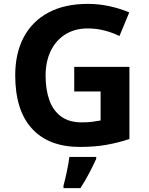

<svg xmlns="http://www.w3.org/2000/svg" viewBox="-20 -744 764 985"><path d="M360.8 -400.9H644V-30.8Q587.9 -12.2 527.3 -1.2Q466.8 9.8 390.1 9.8Q230 9.8 144 -84.2Q58.1 -178.2 58.1 -357.9Q58.1 -470.2 101.3 -552.2Q144.5 -634.3 227.8 -679.2Q311 -724.1 431.2 -724.1Q487.8 -724.1 543 -711.9Q598.1 -699.7 643.1 -680.2L592.8 -559.1Q560.1 -575.7 518.1 -586.9Q476.1 -598.1 430.2 -598.1Q364.3 -598.1 315.7 -567.9Q267.1 -537.6 240.5 -483.2Q213.9 -428.7 213.9 -355Q213.9 -285.2 232.9 -231.2Q252 -177.2 293 -146.7Q334 -116.2 399.9 -116.2Q432.1 -116.2 454.3 -119.4Q476.6 -122.6 496.1 -126V-274.9H360.8ZM473.6 61V70.8Q458.5 104 438.5 142.6Q418.5 181.2 392.6 221.2H305.7V208Q314 178.7 323 136Q332 93.3 335.9 61Z"/></svg>

Font: Open Sans
Style: Bold
Weight: 700
Designer: Monotype Design Team
Foundry: Monotype Imaging Inc.
Version: Version 3.000; ttfautohint (v1.8.4)